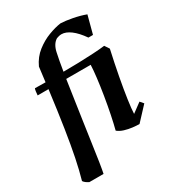

<svg xmlns="http://www.w3.org/2000/svg" viewBox="-204 -819 983 1088"><g transform="rotate(-30 287.5 -275.5)"><path d="M56 155Q46 150 37 143.5Q28 137 23 129Q40 70 55 -3.5Q70 -77 85.5 -177Q101 -277 119 -417H48Q49 -429 50.5 -441.5Q52 -454 55 -460Q67 -460 84.5 -459.5Q102 -459 124 -459Q130 -504 136 -555Q159 -605 199.5 -636.5Q240 -668 284 -684.5Q328 -701 364 -706Q395 -705 439.5 -696.5Q484 -688 522 -674L491 -557H461Q429 -603 397.5 -626.5Q366 -650 338 -650Q328 -650 319.5 -647.5Q311 -645 305 -643Q274 -624 263.5 -576.5Q253 -529 242 -460Q291 -460 342 -461.5Q393 -463 438 -465.5Q483 -468 515 -472L535 -442Q516 -357 501.5 -279.5Q487 -202 478.5 -143Q470 -84 469 -53L530 -98L549 -76L467 12Q448 12 422.5 9Q397 6 372.5 -1.5Q348 -9 331 -23Q341 -61 352 -115Q363 -169 372.5 -227Q382 -285 388 -335.5Q394 -386 395 -417H235Q226 -357 216.5 -292Q207 -227 197.5 -163Q188 -99 180 -42Q170 31 161.5 84.5Q153 138 149 155Z"/></g></svg>

Font: Labrada
Style: Bold Italic
Weight: 700
Italic angle: -7°
Designer: Mercedes Jáuregui
Foundry: Omnibus-Type Team
Version: Version 1.000; ttfautohint (v1.8.4.7-5d5b)